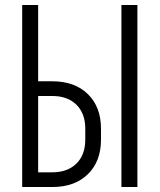

<svg xmlns="http://www.w3.org/2000/svg" viewBox="-20 -750 640 770"><path d="M69 0V-730H133V-424H190Q280 -424 332.5 -372.5Q385 -321 385 -234V-190Q385 -103 332.5 -51.5Q280 0 190 0ZM467 0V-730H531V0ZM133 -59H190Q251 -59 286.5 -94Q322 -129 322 -190V-234Q322 -295 286.5 -330Q251 -365 190 -365H133Z"/></svg>

Font: JetBrains Mono NL ExtraLight
Style: Regular
Weight: 200
Designer: Philipp Nurullin, Konstantin Bulenkov
Foundry: JetBrains
Version: Version 2.304; ttfautohint (v1.8.4.7-5d5b)